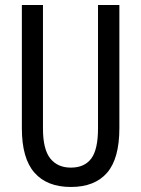

<svg xmlns="http://www.w3.org/2000/svg" viewBox="-20 -734 562 764"><path d="M455 -224Q455 -103 406 -46.5Q357 10 262 10Q167 10 117 -47Q67 -104 67 -223V-714H151V-222Q151 -140 180 -103.5Q209 -67 262 -67Q316 -67 343 -103Q370 -139 370 -223V-714H455Z"/></svg>

Font: Noto Sans Hebrew ExtraCondensed
Style: Regular
Weight: 400
Width: 2
Designer: Monotype Design Team
Foundry: Monotype Imaging Inc.
Version: Version 2.004; ttfautohint (v1.8.4.7-5d5b)